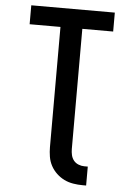

<svg xmlns="http://www.w3.org/2000/svg" viewBox="-59 -714 669 980"><g transform="rotate(5 275.0 -224.0)"><path d="M402 222Q378 222 353.5 218Q329 214 307.5 203.5Q286 193 268 176Q250 159 238.5 137.5Q227 116 223 91.5Q219 67 219 43V-573H61V-670H489V-573H331V43Q331 58 334.5 73.5Q338 89 347.5 101Q357 113 372 119Q387 125 402 125H420V222Z"/></g></svg>

Font: Lode Term
Style: Bold
Weight: 700
Monospace: yes
Designer: Belleve Invis
Foundry: Belleve Invis
Version: Version 29.2.0